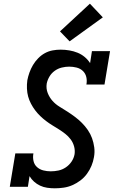

<svg xmlns="http://www.w3.org/2000/svg" viewBox="-20 -1012 640 1040"><path d="M277 8Q256 8 235.5 5Q215 2 197 -6.5Q179 -15 164.5 -28Q150 -41 140 -58L131 0H33L63 -181H161Q157 -160 161.5 -140Q166 -120 180.5 -107Q195 -94 214.5 -89Q234 -84 255 -84Q276 -84 297 -88.5Q318 -93 336.5 -105.5Q355 -118 367.5 -136.5Q380 -155 384 -177Q387 -199 381 -220Q375 -241 362.5 -257.5Q350 -274 333.5 -287Q317 -300 299.5 -311Q282 -322 264 -333Q246 -344 229.5 -356.5Q213 -369 198 -383.5Q183 -398 170.5 -414.5Q158 -431 148 -450Q138 -469 132.5 -489Q127 -509 126 -531.5Q125 -554 128 -577Q132 -598 139.5 -619Q147 -640 158.5 -659.5Q170 -679 186.5 -696Q203 -713 223 -724Q243 -735 265 -739Q287 -743 308 -743Q332 -743 355.5 -739Q379 -735 400 -726.5Q421 -718 438.5 -703.5Q456 -689 468 -670L478 -735H576L546 -554H448Q452 -575 447.5 -594.5Q443 -614 429 -627.5Q415 -641 395 -646Q375 -651 355 -651Q335 -651 314.5 -646Q294 -641 276.5 -628.5Q259 -616 248 -597.5Q237 -579 233 -559Q229 -532 238.5 -508Q248 -484 264.5 -465.5Q281 -447 302.5 -434Q324 -421 345 -407.5Q366 -394 386 -379Q406 -364 423.5 -346.5Q441 -329 455.5 -308Q470 -287 478.5 -263.5Q487 -240 490.5 -214Q494 -188 489 -161Q485 -137 475.5 -114Q466 -91 451 -70.5Q436 -50 415.5 -34.5Q395 -19 372 -9Q349 1 324.5 4.5Q300 8 277 8ZM357 -788 305 -842 467 -992 537 -918Z"/></svg>

Font: Iosevka Curly Slab SmBdExObl
Style: Regular
Weight: 600
Width: 7
Italic angle: -9°
Monospace: yes
Designer: Belleve Invis
Foundry: Belleve Invis
Version: Version 11.1.0; ttfautohint (v1.8.3)